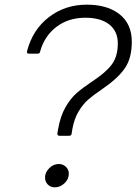

<svg xmlns="http://www.w3.org/2000/svg" viewBox="-20 -793 585 823"><path d="M235 -211Q230 -211 227.5 -214Q225 -217 226 -222L229 -239Q239 -296 261 -334Q283 -372 309 -394.5Q335 -417 374 -443Q431 -480 458 -515Q485 -550 485 -607Q485 -659 448.5 -688Q412 -717 346 -717Q273 -717 221.5 -677.5Q170 -638 152 -572Q151 -563 141 -563H104Q93 -563 96 -574Q120 -666 189.5 -719.5Q259 -773 352 -773Q441 -773 493 -731.5Q545 -690 545 -614Q545 -543 514.5 -499.5Q484 -456 418 -411Q381 -386 358.5 -366.5Q336 -347 317 -315.5Q298 -284 290 -239L287 -220Q286 -211 276 -211ZM173 -32Q173 -54 191 -72Q209 -90 232 -90Q250 -90 262.5 -78Q275 -66 275 -49Q275 -25 256.5 -7.5Q238 10 215 10Q197 10 185 -2Q173 -14 173 -32Z"/></svg>

Font: Open Sauce Two Light Italic
Style: Regular
Weight: 300
Italic angle: -10°
Designer: Alfredo Marco Pradil
Foundry: Creative Sauce Fz LLC
Version: Version 1.477